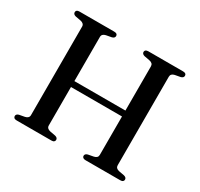

<svg xmlns="http://www.w3.org/2000/svg" viewBox="-148 -884 1111 1069"><g transform="rotate(30 408.0 -350.0)"><path d="M179 -350.5H612.5V-312.5H179ZM244 -65.5Q244 -55.5 250.2 -49.2Q256.5 -43 268 -40.5L303 -34Q320 -29.5 320 -16Q320 -9 314.8 -4.5Q309.5 0 298 0H75.5Q64 0 58.8 -4.5Q53.5 -9 53.5 -16Q53.5 -29.5 70.5 -34L105.5 -40.5Q117 -43 123.2 -49.2Q129.5 -55.5 129.5 -65.5V-634.5Q129.5 -644.5 123.2 -650.8Q117 -657 105.5 -659.5L70.5 -666Q53.5 -670.5 53.5 -684Q53.5 -691.5 58.8 -695.8Q64 -700 75.5 -700H298Q309.5 -700 314.8 -695.8Q320 -691.5 320 -684Q320 -670.5 303 -666L268 -659.5Q256.5 -657 250.2 -650.8Q244 -644.5 244 -634.5ZM687 -65.5Q687 -55.5 693 -49.2Q699 -43 710.5 -40.5L745.5 -34Q762.5 -29.5 762.5 -16Q762.5 -9 757.2 -4.5Q752 0 740.5 0H518Q507 0 501.5 -4.5Q496 -9 496 -16Q496 -29.5 513.5 -34L548 -40.5Q560 -43 566 -49.2Q572 -55.5 572 -65.5V-634.5Q572 -644.5 566 -650.8Q560 -657 548 -659.5L513.5 -666Q496 -670.5 496 -684Q496 -691.5 501.5 -695.8Q507 -700 518 -700H740.5Q752 -700 757.2 -695.8Q762.5 -691.5 762.5 -684Q762.5 -670.5 745.5 -666L710.5 -659.5Q699 -657 693 -650.8Q687 -644.5 687 -634.5Z"/></g></svg>

Font: Fraunces 36pt
Style: Regular
Weight: 400
Version: Version 1.000;[b76b70a41]